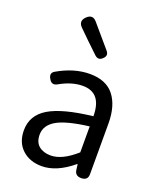

<svg xmlns="http://www.w3.org/2000/svg" viewBox="-157 -952 877 1059"><g transform="rotate(20 281.5 -422.0)"><path d="M483.4 -334V-37.1Q483.4 0 444.3 0Q408.2 0 404.3 -34.2L400.4 -65.4H397.5Q303.7 12.7 216.8 12.7Q146.5 12.7 102.1 -28.3Q57.6 -69.3 57.6 -140.6Q57.6 -228.5 137.2 -276.4Q216.8 -324.2 391.6 -343.8Q391.6 -481.4 280.3 -481.4Q216.8 -481.4 147.5 -442.4Q115.2 -422.9 97.7 -456.1Q80.1 -485.4 106.4 -501Q202.1 -556.6 294.9 -556.6Q390.6 -556.6 437 -497.6Q483.4 -438.5 483.4 -334ZM391.6 -131.8V-284.2Q258.8 -267.6 203.1 -234.9Q147.5 -202.1 147.5 -147.5Q147.5 -103.5 173.8 -81.5Q200.2 -59.6 243.2 -59.6Q310.5 -59.6 391.6 -131.8ZM287.1 -663.1Q215.8 -730.5 166 -780.3Q134.8 -810.5 166 -840.8Q198.2 -872.1 226.6 -836.9L335.9 -709Q356.4 -685.5 333 -664.1Q310.5 -641.6 287.1 -663.1Z"/></g></svg>

Font: GenSenMaruGothic TW TTF Regular
Style: Regular
Weight: 400
Version: Version 1.301